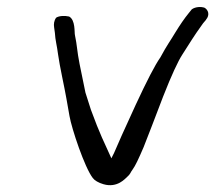

<svg xmlns="http://www.w3.org/2000/svg" viewBox="-20 -545 625 558"><path d="M137.3 -465.3C138.6 -457.8 139.4 -452.4 139.5 -449.6C140.6 -428 145.6 -412.6 148.7 -387.2C153 -354.7 167.8 -289.1 172.9 -259.1L181.9 -208.1C188.2 -171.4 225.9 -58.2 249.7 -27.6C254.6 -20.8 266.2 -13.7 280.8 -9.6C321.6 2.3 344.6 -27 349.1 -30.5C359.6 -39.3 358.9 -44.1 365.5 -52.5C373.1 -62.7 382.8 -83.3 397.4 -117.4C411.2 -151.5 429.5 -200.6 454.1 -264.5C478.3 -326.3 497.6 -367.6 510.1 -386.7C537 -428.2 538.9 -433.6 570.1 -477.2L578.4 -487L578.8 -487.9C590.7 -501.9 585 -516.7 574.3 -522.6C564.1 -526 547.9 -525.5 537.4 -517.9L528.6 -507C516.1 -491.7 503.3 -473 489.8 -451C472.6 -422.2 466.6 -416.2 446 -378.1C430.4 -355.9 407 -310.6 374.3 -240.2C341.5 -168.8 320.6 -122.5 311.6 -100.7C308.9 -94.9 306.4 -89.9 303.7 -84.9C283.1 -130.9 270.6 -153.8 244.2 -226.1L228.3 -275.9C221.5 -308.7 216.1 -336.8 211.2 -359.5C203.7 -397 204.4 -412 197.7 -443.5C195.9 -450.4 199.6 -487.1 180.8 -497C167.4 -500.1 150.9 -498.9 143.1 -493.5C137 -485 135.7 -474.9 137.3 -465.3Z"/></svg>

Font: MewTooHand
Style: BdWideIta
Weight: 400
Designer: Mew Too, Robert Jablonski
Version: Version 0.77